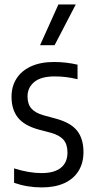

<svg xmlns="http://www.w3.org/2000/svg" viewBox="-20 -828 419 858"><path d="M43 -11V-75.5Q109 -54.5 166 -54.5Q222.5 -54.5 252 -78.2Q281.5 -102 281.5 -146Q281.5 -183.5 263.5 -203.8Q245.5 -224 208 -234.5L153 -249Q89 -266.5 60.2 -302.2Q31.5 -338 31.5 -396Q31.5 -441.5 53.5 -476.5Q75.5 -511.5 118.2 -531.2Q161 -551 221 -551Q275.5 -551 326.5 -539V-474Q299.5 -480.5 275.5 -483.5Q251.5 -486.5 224 -486.5Q163 -486.5 133 -461.5Q103 -436.5 103 -397Q103 -363 120.2 -343.2Q137.5 -323.5 174 -313L229 -298Q296 -280 324.5 -244Q353 -208 353 -148.5Q353 -99.5 330.8 -63.8Q308.5 -28 266.8 -9.2Q225 9.5 167 9.5Q101.5 9.5 43 -11ZM159 -626 241 -808H318.5L224 -626Z"/></svg>

Font: Encode Sans Condensed
Style: Regular
Weight: 400
Width: 3
Designer: Multiple Designers
Foundry: Impallari Type
Version: Version 2.000